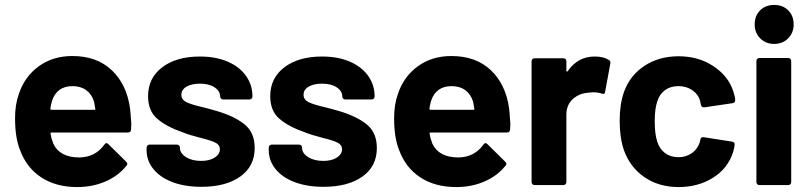

<svg xmlns="http://www.w3.org/2000/svg" viewBox="-20 -750 3284 778"><path d="M511 -225Q510 -213 498 -213H189Q183 -213 185 -208Q188 -188 196 -168Q222 -112 302 -112Q366 -113 403 -164Q407 -170 412 -170Q415 -170 419 -166L491 -95Q496 -90 496 -86Q496 -84 492 -78Q459 -37 407 -14.5Q355 8 293 8Q207 8 147.5 -31Q88 -70 62 -140Q41 -190 41 -271Q41 -326 56 -368Q79 -439 136.5 -481Q194 -523 273 -523Q373 -523 433.5 -465Q494 -407 507 -310Q509 -295 512 -248Q512 -238 511 -225ZM191 -342Q187 -329 184 -310Q184 -305 189 -305H362Q368 -305 366 -310Q361 -339 361 -338Q352 -368 329.5 -384.5Q307 -401 274 -401Q211 -401 191 -342Z M574 -142V-152Q574 -157 577.5 -160.5Q581 -164 586 -164H697Q702 -164 705.5 -160.5Q709 -157 709 -152V-151Q709 -129 733.5 -113.5Q758 -98 795 -98Q829 -98 850 -111.5Q871 -125 871 -145Q871 -163 853 -172Q835 -181 794 -191Q747 -203 720 -214Q656 -236 618 -268Q580 -300 580 -360Q580 -434 637.5 -477.5Q695 -521 790 -521Q854 -521 902 -500.5Q950 -480 976.5 -443Q1003 -406 1003 -359Q1003 -354 999.5 -350.5Q996 -347 991 -347H884Q879 -347 875.5 -350.5Q872 -354 872 -359Q872 -381 849.5 -396Q827 -411 790 -411Q757 -411 736 -399Q715 -387 715 -366Q715 -346 735.5 -336Q756 -326 804 -315Q815 -312 829 -308.5Q843 -305 859 -300Q930 -279 971 -246Q1012 -213 1012 -150Q1012 -76 953.5 -34.5Q895 7 796 7Q729 7 679 -12Q629 -31 601.5 -65Q574 -99 574 -142Z M1069 -142V-152Q1069 -157 1072.5 -160.5Q1076 -164 1081 -164H1192Q1197 -164 1200.5 -160.5Q1204 -157 1204 -152V-151Q1204 -129 1228.5 -113.5Q1253 -98 1290 -98Q1324 -98 1345 -111.5Q1366 -125 1366 -145Q1366 -163 1348 -172Q1330 -181 1289 -191Q1242 -203 1215 -214Q1151 -236 1113 -268Q1075 -300 1075 -360Q1075 -434 1132.5 -477.5Q1190 -521 1285 -521Q1349 -521 1397 -500.5Q1445 -480 1471.5 -443Q1498 -406 1498 -359Q1498 -354 1494.5 -350.5Q1491 -347 1486 -347H1379Q1374 -347 1370.5 -350.5Q1367 -354 1367 -359Q1367 -381 1344.5 -396Q1322 -411 1285 -411Q1252 -411 1231 -399Q1210 -387 1210 -366Q1210 -346 1230.5 -336Q1251 -326 1299 -315Q1310 -312 1324 -308.5Q1338 -305 1354 -300Q1425 -279 1466 -246Q1507 -213 1507 -150Q1507 -76 1448.5 -34.5Q1390 7 1291 7Q1224 7 1174 -12Q1124 -31 1096.5 -65Q1069 -99 1069 -142Z M2047 -225Q2046 -213 2034 -213H1725Q1719 -213 1721 -208Q1724 -188 1732 -168Q1758 -112 1838 -112Q1902 -113 1939 -164Q1943 -170 1948 -170Q1951 -170 1955 -166L2027 -95Q2032 -90 2032 -86Q2032 -84 2028 -78Q1995 -37 1943 -14.5Q1891 8 1829 8Q1743 8 1683.5 -31Q1624 -70 1598 -140Q1577 -190 1577 -271Q1577 -326 1592 -368Q1615 -439 1672.5 -481Q1730 -523 1809 -523Q1909 -523 1969.5 -465Q2030 -407 2043 -310Q2045 -295 2048 -248Q2048 -238 2047 -225ZM1727 -342Q1723 -329 1720 -310Q1720 -305 1725 -305H1898Q1904 -305 1902 -310Q1897 -339 1897 -338Q1888 -368 1865.5 -384.5Q1843 -401 1810 -401Q1747 -401 1727 -342Z M2447 -507Q2455 -503 2453 -492L2432 -378Q2431 -366 2418 -371Q2403 -376 2383 -376Q2375 -376 2361 -374Q2325 -371 2300 -347.5Q2275 -324 2275 -285V-12Q2275 -7 2271.5 -3.5Q2268 0 2263 0H2146Q2141 0 2137.5 -3.5Q2134 -7 2134 -12V-502Q2134 -507 2137.5 -510.5Q2141 -514 2146 -514H2263Q2268 -514 2271.5 -510.5Q2275 -507 2275 -502V-464Q2275 -461 2277 -460Q2279 -459 2280 -461Q2321 -521 2390 -521Q2426 -521 2447 -507Z M2508 -142Q2491 -192 2491 -260Q2491 -327 2508 -376Q2532 -444 2591 -483Q2650 -522 2730 -522Q2810 -522 2870.5 -482Q2931 -442 2951 -381Q2959 -357 2959 -345V-343Q2959 -334 2949 -332L2834 -315H2832Q2823 -315 2820 -325L2817 -341Q2810 -367 2786 -384Q2762 -401 2729 -401Q2697 -401 2675 -385Q2653 -369 2644 -341Q2633 -311 2633 -259Q2633 -207 2643 -177Q2652 -147 2674.5 -130Q2697 -113 2729 -113Q2760 -113 2783.5 -129.5Q2807 -146 2816 -175Q2817 -177 2817 -181Q2818 -182 2818 -184Q2819 -196 2832 -194L2947 -176Q2957 -174 2957 -165Q2957 -157 2951 -135Q2930 -68 2869.5 -30Q2809 8 2730 8Q2650 8 2591.5 -32Q2533 -72 2508 -142Z M3038 -651Q3038 -686 3060 -708Q3082 -730 3117 -730Q3152 -730 3174 -708Q3196 -686 3196 -651Q3196 -617 3173.5 -594.5Q3151 -572 3117 -572Q3083 -572 3060.5 -594.5Q3038 -617 3038 -651ZM3045 -12V-503Q3045 -508 3048.5 -511.5Q3052 -515 3057 -515H3174Q3179 -515 3182.5 -511.5Q3186 -508 3186 -503V-12Q3186 -7 3182.5 -3.5Q3179 0 3174 0H3057Q3052 0 3048.5 -3.5Q3045 -7 3045 -12Z"/></svg>

Font: UMi
Style: Bold
Weight: 700
Designer: Peter Middis
Foundry: We Are UMi
Version: Version 1.0